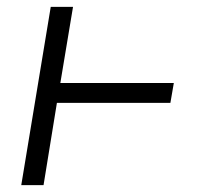

<svg xmlns="http://www.w3.org/2000/svg" viewBox="-20 -540 640 560"><path d="M42 0 128 -520H193L156 -298H487L477 -240H146L107 0Z"/></svg>

Font: Iosevka Etoile Light
Style: Italic
Weight: 300
Italic angle: -9°
Designer: Belleve Invis
Foundry: Belleve Invis
Version: Version 22.1.2; ttfautohint (v1.8.4)